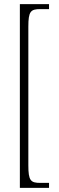

<svg xmlns="http://www.w3.org/2000/svg" viewBox="-20 -780 286 928"><path d="M76 128H217V104H175C128 104 117 93 117 19V-651C117 -725 128 -736 175 -736H217V-760H76Z"/></svg>

Font: Noto Serif Armenian ExtraCondensed ExtraLight
Style: Regular
Weight: 200
Width: 2
Designer: Monotype Design Team
Foundry: Monotype Imaging Inc.
Version: Version 2.008